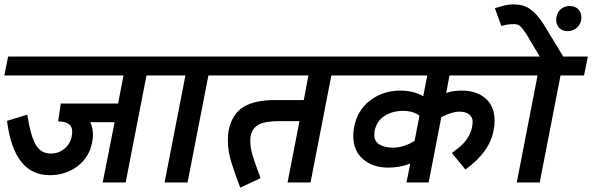

<svg xmlns="http://www.w3.org/2000/svg" viewBox="-50 -844 2739 888"><path d="M627.5 -495 531.2 0H425L480 -278.8H367.5Q380 -252.5 380 -221.2Q380 -203.8 376.2 -186.2Q362.5 -115 307.5 -74.4Q252.5 -33.8 180 -33.8Q13.8 -33.8 -17.5 -285L76.2 -313.8Q91.2 -216.2 115 -175Q138.8 -133.8 185 -133.8Q226.2 -133.8 255 -162.5Q283.8 -191.2 283.8 -236.2Q283.8 -268.8 250 -278.8Q236.2 -282.5 218.8 -282.5L231.2 -365H496.2L521.2 -495H-30L-12.5 -582.5H756.2L738.8 -495Z M913.8 -495 817.5 0H711.2L807.5 -495H696.2L713.8 -582.5H1040L1022.5 -495Z M1482.5 -495 1386.2 0H1280L1335 -283.8H1242.5Q1176.2 -283.8 1146.2 -267.5Q1116.2 -251.2 1108.8 -212.5Q1107.5 -206.2 1107.5 -192.5Q1107.5 -158.8 1118.8 -123.1Q1130 -87.5 1155 -20L1061.2 23.8Q1035 -43.8 1019.4 -95Q1003.8 -146.2 1003.8 -196.2Q1003.8 -220 1007.5 -240Q1022.5 -316.2 1075 -348.8Q1127.5 -381.2 1220 -381.2H1355L1376.2 -495H980L997.5 -582.5H1611.2L1593.8 -495Z M2013.8 -413.8Q2043.8 -425 2085 -425Q2153.8 -425 2195.6 -388.8Q2237.5 -352.5 2237.5 -286.2Q2237.5 -261.2 2232.5 -240Q2213.8 -140 2102.5 -60L2040 -136.2Q2043.8 -140 2068.8 -158.8Q2093.8 -177.5 2111.2 -203.8Q2128.8 -230 2133.8 -258.8Q2136.2 -273.8 2136.2 -278.8Q2136.2 -301.2 2120.6 -314.4Q2105 -327.5 2073.8 -327.5Q2041.2 -327.5 1991.2 -302.5L1932.5 0H1830L1847.5 -87.5Q1801.2 -68.8 1745 -68.8Q1673.8 -68.8 1628.8 -108.1Q1583.8 -147.5 1583.8 -215Q1583.8 -235 1587.5 -255Q1602.5 -335 1662.5 -380Q1722.5 -425 1801.2 -425Q1862.5 -425 1907.5 -398.8L1926.2 -495H1551.2L1568.8 -582.5H2385L2367.5 -495H2028.8ZM1867.5 -192.5 1890 -308.8Q1861.2 -331.2 1813.8 -331.2Q1765 -331.2 1728.1 -307.5Q1691.2 -283.8 1682.5 -237.5Q1681.2 -231.2 1681.2 -220Q1681.2 -190 1705 -175.6Q1728.8 -161.2 1767.5 -161.2Q1817.5 -161.2 1867.5 -192.5Z M2542.5 -495 2446.2 0H2340L2436.2 -495H2325L2342.5 -582.5H2446.2L2383.8 -687.5Q2366.2 -713.8 2355.6 -723.1Q2345 -732.5 2327.5 -732.5Q2296.2 -732.5 2268.8 -723.8L2238.8 -806.2Q2267.5 -815 2285.6 -819.4Q2303.8 -823.8 2325 -823.8Q2370 -823.8 2401.2 -802.5Q2432.5 -781.2 2463.8 -732.5L2555 -582.5H2668.8L2651.2 -495ZM2522.5 -751.2Q2522.5 -780 2540 -798.1Q2557.5 -816.2 2585 -816.2Q2608.8 -816.2 2623.8 -801.9Q2638.8 -787.5 2638.8 -763.8Q2638.8 -736.2 2620.6 -718.1Q2602.5 -700 2575 -700Q2551.2 -700 2536.9 -714.4Q2522.5 -728.8 2522.5 -751.2Z"/></svg>

Font: Cambay
Style: Bold Italic
Weight: 700
Italic angle: -11°
Designer: Pooja Saxena
Foundry: Pooja Saxena
Version: Version 1.006;PS 001.006;hotconv 1.0.70;makeotf.lib2.5.58329